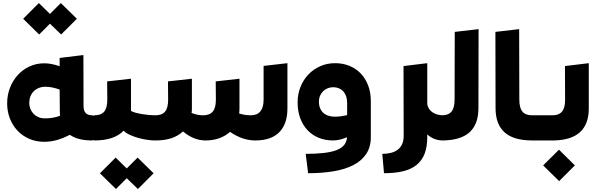

<svg xmlns="http://www.w3.org/2000/svg" viewBox="-20 -921 3937 1259"><path d="M378.9 -900.9 483.9 -797.9 380.9 -694.8 307.6 -765.6 236.8 -694.8 131.8 -797.9 234.9 -900.9 307.6 -829.6ZM584 -165Q593.8 -165 593.8 -154.8V-11.2Q593.8 -6.3 591.1 -3.2Q588.4 0 584 0Q490.2 0 438 -37.1Q392.6 -13.7 352.1 -2.4Q311.5 8.8 270 8.8Q216.8 8.8 172.1 -10.5Q127.4 -29.8 95.2 -63.7Q63 -97.7 44.9 -143.8Q26.9 -189.9 26.9 -243.2Q26.9 -296.4 44.9 -344Q63 -391.6 95.2 -427.5Q127.4 -463.4 172.1 -484.6Q216.8 -505.9 270 -505.9Q294.9 -505.9 319.3 -501Q343.8 -496.1 371.1 -486.8V-541L526.9 -560.1L527.8 -227.1Q527.8 -193.8 542.2 -179.4Q556.6 -165 584 -165ZM270 -145H278.3Q330.1 -145 374 -162.1Q372.6 -171.9 372.3 -182.9Q372.1 -193.8 372.1 -205.1L371.1 -334Q346.7 -342.3 324 -347.2Q301.3 -352.1 277.8 -352.1Q253.9 -352.1 234.4 -344.2Q214.8 -336.4 200.9 -322.3Q187 -308.1 179.4 -288.8Q171.9 -269.5 171.9 -246.1Q171.9 -225.1 179.2 -207Q186.5 -189 199.5 -175.3Q212.4 -161.6 230.5 -153.6Q248.5 -145.5 270 -145Z M882.3 112.3 987.3 215.3 884.3 318.4 811 247.6 740.2 318.4 635.3 215.3 738.3 112.3 811 183.6ZM996.1 -165Q1005.9 -165 1005.9 -154.8V-11.2Q1005.9 -6.3 1003.2 -3.2Q1000.5 0 996.1 0Q974.1 0 944.8 -4.2Q915.5 -8.3 886.5 -16.6Q857.4 -24.9 831.5 -36.6Q805.7 -48.3 790.5 -64Q760.3 -32.2 712.6 -16.1Q665 0 598.6 0Q594.2 0 591.6 -3.2Q588.9 -6.3 588.9 -11.2L590.8 -154.8Q590.8 -165 600.6 -165Q643.1 -165 663.3 -189.2Q683.6 -213.4 683.6 -267.1L682.6 -387.2L838.9 -404.8V-193.8Q850.1 -187 870.1 -181.6Q890.1 -176.3 912.8 -172.6Q935.5 -168.9 958 -167Q980.5 -165 996.1 -165Z M1864.7 -506.8V-210Q1864.7 -107.9 1811.3 -54Q1757.8 0 1654.3 0Q1612.3 0 1571.5 -13.7Q1530.8 -27.3 1488.3 -56.2Q1459 -29.8 1418.5 -14.9Q1377.9 0 1327.6 0Q1289.6 0 1252.9 -14.4Q1216.3 -28.8 1179.7 -59.1Q1149.4 -30.3 1104.7 -15.1Q1060.1 0 999.5 0Q995.1 0 992.4 -3.2Q989.7 -6.3 989.7 -11.2V-154.8Q989.7 -165 999.5 -165Q1042 -165 1062.3 -189.2Q1082.5 -213.4 1082.5 -267.1L1081.5 -387.2L1238.3 -404.8V-210Q1238.3 -202.6 1237.8 -195.1Q1237.3 -187.5 1236.3 -180.2Q1273.9 -165 1311.5 -165Q1354.5 -165 1375 -189.2Q1395.5 -213.4 1395.5 -267.1L1394.5 -387.2L1550.3 -404.8V-210Q1550.3 -201.7 1549.8 -193.4Q1549.3 -185.1 1548.3 -176.8Q1567.4 -170.9 1585.9 -168Q1604.5 -165 1625.5 -165Q1666.5 -165 1687.5 -190.9Q1708.5 -216.8 1708.5 -267.1V-488.8Z M2177.2 -506.8Q2227.5 -506.8 2270.5 -489.5Q2313.5 -472.2 2344.7 -439.9Q2376 -407.7 2393.8 -361.3Q2411.6 -314.9 2411.6 -256.8V-22Q2411.6 43 2381.6 88.1Q2351.6 133.3 2297.4 161.4Q2243.2 189.5 2167.5 202.1Q2091.8 214.8 2000.5 214.8L1984.4 87.9Q2053.2 87.9 2103.5 82Q2153.8 76.2 2187 63.2Q2220.2 50.3 2236.8 29.5Q2253.4 8.8 2255.4 -21Q2231.9 -11.2 2209 -5.6Q2186 0 2163.6 0Q2112.3 0 2069.6 -17.6Q2026.9 -35.2 1996.1 -67.9Q1965.3 -100.6 1948.5 -146.5Q1931.6 -192.4 1931.6 -249Q1931.6 -304.7 1950.7 -351.8Q1969.7 -398.9 2002.9 -433.3Q2036.1 -467.8 2080.8 -487.3Q2125.5 -506.8 2177.2 -506.8ZM2071.3 -253.9Q2071.3 -229 2079.3 -210.4Q2087.4 -191.9 2101.6 -179.7Q2115.7 -167.5 2135.3 -161.6Q2152.8 -155.8 2173.8 -155.8H2177.2Q2195.8 -155.8 2215.6 -158.7Q2235.4 -161.6 2256.3 -166V-246.1Q2256.3 -270.5 2249.8 -289.6Q2243.2 -308.6 2231.2 -321.8Q2219.2 -335 2202.4 -342Q2185.5 -349.1 2165.5 -349.1Q2146.5 -349.1 2129.4 -342.5Q2112.3 -335.9 2099.4 -323.5Q2086.4 -311 2078.9 -293.5Q2071.3 -275.9 2071.3 -253.9Z M2885.7 -165Q2896 -165 2896 -154.8V-11.2Q2896 -6.3 2893.3 -3.2Q2890.6 0 2885.7 0Q2854 0 2827.9 -10.3Q2801.8 -20.5 2781.7 -40V-22.9Q2781.7 42 2764.2 87.2Q2746.6 132.3 2711.4 160.6Q2676.3 189 2623 201.9Q2569.8 214.8 2498 214.8L2486.8 87.9Q2517.1 87.9 2542.7 81.5Q2568.4 75.2 2587.2 61.3Q2606 47.4 2616.5 24.9Q2627 2.4 2627 -29.8L2626 -487.8L2781.7 -506.8V-237.8Q2784.7 -220.2 2793.9 -206.5Q2803.2 -192.9 2817.1 -183.8Q2831.1 -174.8 2848.4 -169.9Q2865.7 -165 2885.7 -165Z M2877 0Q2872.6 0 2869.9 -3.2Q2867.2 -6.3 2867.2 -11.2L2868.2 -154.8Q2868.2 -165 2877.9 -165Q2920.9 -165 2940.9 -189.7Q2960.9 -214.4 2960.9 -268.1L2961.9 -711.9L3118.2 -730L3117.2 -211.9Q3117.2 -105.5 3057.9 -52.7Q2998.5 0 2877 0Z M3479.5 -11.2Q3479.5 -6.3 3476.6 -3.2Q3473.6 0 3469.2 0Q3348.1 0 3288.8 -53Q3229.5 -106 3229.5 -211.9L3228.5 -711.9L3384.3 -730L3385.3 -268.1Q3385.3 -214.4 3405.3 -189.7Q3425.3 -165 3468.3 -165Q3472.7 -165 3475.6 -162.4Q3478.5 -159.7 3478.5 -154.8Z M3646.5 266.6 3541.5 163.6 3645.5 60.5 3749.5 163.6ZM3465.3 0Q3460.9 0 3458.3 -3.2Q3455.6 -6.3 3455.6 -11.2L3457.5 -154.8Q3457.5 -165 3467.3 -165Q3468.3 -165 3479.2 -165Q3490.2 -165 3506.3 -165Q3522.5 -165 3540.8 -165Q3559.1 -165 3575.2 -165Q3591.3 -165 3602.1 -165.3Q3612.8 -165.5 3613.8 -165.5Q3650.4 -168.5 3668 -192.6Q3685.5 -216.8 3685.5 -267.1L3684.6 -487.8L3840.8 -506.8V-210Q3840.8 -108.4 3784.7 -55.7Q3728.5 -2.9 3613.8 0Z"/></svg>

Font: DimaExpo
Style: Bold
Weight: 700
Width: 6
Designer: R.Balvardi
Foundry: Dima Software Group
Version: Version 1.00;June 11, 2019;FontCreator 11.5.0.2427 64-bit